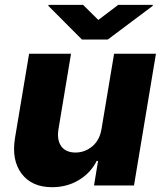

<svg xmlns="http://www.w3.org/2000/svg" viewBox="-20 -768 676 795"><path d="M400.6 -235.4 452.4 -545.5H625.7L534.8 0H369.3L386 -101.6H380.3Q355.1 -51.5 306.1 -22.2Q257.1 7.1 195.7 7.1Q111.5 7.1 69.2 -49.2Q27 -105.5 42.3 -197.8L100.5 -545.5H274.1L221.9 -231.9Q215.2 -187.5 234 -161.9Q252.8 -136.4 292.6 -136.4Q331.3 -136.4 362.2 -162.1Q393.1 -187.9 400.6 -235.4ZM323.9 -747.9 387.1 -685.4 469.5 -747.9H612.6L612.2 -743.6L426.5 -604.4H319.2L180.4 -743.6L180.8 -747.9Z"/></svg>

Font: Inter UI Extra Bold
Style: Italic
Weight: 800
Italic angle: 9.39999°
Designer: Rasmus Andersson
Foundry: rsms
Version: 3.2;8d6f07862